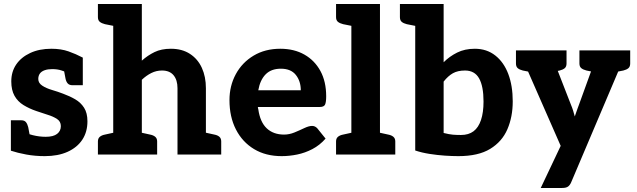

<svg xmlns="http://www.w3.org/2000/svg" viewBox="-20 -767 3160 953"><path d="M202 8Q154 8 110.5 0Q67 -8 34 -19V-107L100 -114Q111 -104 143 -96Q175 -88 207 -88Q245 -88 263.5 -102.5Q282 -117 282 -141Q282 -164 263 -176.5Q244 -189 216 -197.5Q188 -206 160 -216Q125 -228 96.5 -245.5Q68 -263 52 -291.5Q36 -320 36 -363Q36 -411 60.5 -447Q85 -483 130 -504Q175 -525 235 -525Q283 -525 320 -512Q357 -499 391 -481V-417L323 -404Q306 -410 286 -417Q266 -424 239 -424Q218 -424 202 -418.5Q186 -413 178 -402Q170 -391 170 -375Q170 -355 189.5 -342Q209 -329 238 -320.5Q267 -312 293 -302Q326 -290 353.5 -274Q381 -258 397.5 -232Q414 -206 414 -165Q414 -112 388.5 -73.5Q363 -35 315.5 -13.5Q268 8 202 8ZM292 -447 391 -422V-344H340Q324 -344 316 -353Q308 -362 305 -378ZM133 -67 34 -92V-170H85Q101 -170 108.5 -161Q116 -152 120 -136Z M542 0V-747H684V-466Q713 -492 747 -508.5Q781 -525 828 -525Q884 -525 923 -499.5Q962 -474 982 -430Q1002 -386 1002 -329V0H861V-329Q861 -370 841.5 -393.5Q822 -417 784 -417Q756 -417 731 -404.5Q706 -392 684 -371V0ZM980 0 994 -110 1044 -99Q1060 -96 1069 -88Q1078 -80 1078 -65V0ZM466 0V-65Q466 -80 475.5 -88Q485 -96 501 -99L551 -110L564 0ZM564 -747 551 -637 501 -647Q485 -651 475.5 -658.5Q466 -666 466 -682V-747ZM662 0 675 -110 725 -99Q741 -96 750.5 -88Q760 -80 760 -65V0Z M1378 8Q1299 8 1241 -27Q1183 -62 1151 -124.5Q1119 -187 1119 -270Q1119 -341 1150.5 -399Q1182 -457 1239 -491Q1296 -525 1371 -525Q1440 -525 1491 -496Q1542 -467 1570.5 -414.5Q1599 -362 1599 -289Q1599 -260 1593.5 -248Q1588 -236 1567 -236H1260Q1260 -233 1260.5 -230.5Q1261 -228 1262 -225Q1271 -161 1304 -130Q1337 -99 1390 -99Q1416 -99 1441.5 -109.5Q1467 -120 1490 -131Q1513 -142 1529 -142Q1544 -142 1555 -130L1596 -79Q1567 -46 1530.5 -27Q1494 -8 1455 0Q1416 8 1378 8ZM1262 -319H1473Q1473 -364 1448.5 -395Q1424 -426 1374 -426Q1326 -426 1298.5 -398Q1271 -370 1262 -319Z M1724 0V-747H1866V0ZM1648 0V-65Q1648 -80 1657.5 -88Q1667 -96 1683 -99L1733 -110L1746 0ZM1844 0 1857 -110 1907 -99Q1923 -96 1932.5 -88Q1942 -80 1942 -65V0ZM1746 -747 1733 -637 1683 -647Q1667 -651 1657.5 -658.5Q1648 -666 1648 -682V-747Z M2255 8Q2225 8 2188 5.5Q2151 3 2112.5 -3Q2074 -9 2041 -20V-747H2182V-458Q2211 -487 2249 -506Q2287 -525 2337 -525Q2396 -525 2438.5 -491.5Q2481 -458 2503 -399.5Q2525 -341 2525 -264Q2525 -187 2498.5 -125.5Q2472 -64 2413 -28Q2354 8 2255 8ZM2268 -97Q2306 -97 2330.5 -115.5Q2355 -134 2367.5 -171.5Q2380 -209 2380 -263Q2380 -339 2358 -378Q2336 -417 2288 -417Q2252 -417 2228 -403.5Q2204 -390 2182 -362V-107Q2210 -100 2228 -98.5Q2246 -97 2268 -97ZM2063 -747 2049 -637 1999 -647Q1983 -651 1974 -658.5Q1965 -666 1965 -682V-747Z M2664 166 2763 -43 2555 -517H2680Q2697 -517 2706 -509Q2715 -501 2719 -491L2814 -247Q2820 -233 2824.5 -218.5Q2829 -204 2833 -189Q2835 -195 2839 -206.5Q2843 -218 2847.5 -230.5Q2852 -243 2854 -248L2942 -491Q2946 -502 2957 -509.5Q2968 -517 2980 -517H3093L2815 138Q2809 152 2799.5 159Q2790 166 2770 166ZM2664 -481V-517H2739V-481ZM2928 -481V-517H3002V-481ZM2639 -517 2625 -407 2575 -417Q2559 -421 2550 -428.5Q2541 -436 2541 -452V-517ZM2792 -517V-452Q2792 -436 2783 -428.5Q2774 -421 2758 -417L2708 -407L2694 -517ZM2954 -517 2941 -407 2891 -417Q2875 -421 2865.5 -428.5Q2856 -436 2856 -452V-517ZM3108 -517V-452Q3108 -436 3099 -428.5Q3090 -421 3074 -417L3023 -407L3010 -517Z"/></svg>

Font: Aleo ExtraBold
Style: Regular
Weight: 800
Designer: Alessio Laiso
Foundry: Alessio Laiso
Version: Version 2.001;gftools[0.9.29]